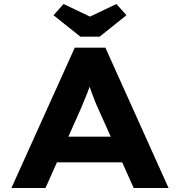

<svg xmlns="http://www.w3.org/2000/svg" viewBox="-20 -938 898 958"><path d="M37 0 353 -700H506L821 0H647L473 -389Q463 -410 454.5 -431.5Q446 -453 438 -474.5Q430 -496 423 -517.5Q416 -539 410 -559L445 -560Q438 -537 431 -516Q424 -495 415.5 -473.5Q407 -452 398 -431Q389 -410 380 -388L207 0ZM185 -128 239 -256H616L652 -128ZM381 -755 247 -862 297 -918 444 -848H414L561 -918L611 -862L477 -755Z"/></svg>

Font: Lexend Giga
Style: Bold
Weight: 700
Version: Version 1.007